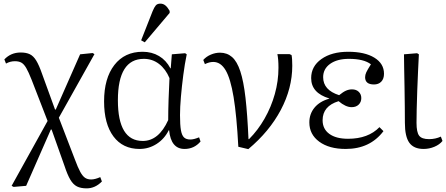

<svg xmlns="http://www.w3.org/2000/svg" viewBox="-20 -806 2457 1057"><path d="M457 231Q425 231 404 220.5Q383 210 367 183Q351 156 335 107L264 -93H260L124 217L55 223L44 217L242 -140L154 -367Q137 -410 124.5 -431.5Q112 -453 98 -461Q84 -469 62 -469Q36 -469 13 -456L4 -479Q40 -517 94 -517Q124 -517 144 -507.5Q164 -498 179.5 -472.5Q195 -447 211 -401L283 -203H287L421 -507L490 -514L500 -508L304 -158L392 71Q409 117 422 140.5Q435 164 448.5 173Q462 182 482 182Q503 182 532 169L541 193Q504 231 457 231Z M748 14Q656 14 604.5 -55Q553 -124 553 -248Q553 -375 609.5 -448Q666 -521 765 -521Q816 -521 855.5 -497.5Q895 -474 918 -430H920L926 -507L999 -513L1008 -507Q997 -454 989 -392.5Q981 -331 976 -273Q971 -215 971 -172Q971 -118 976 -89.5Q981 -61 993 -49.5Q1005 -38 1028 -38Q1047 -38 1076 -50L1084 -27Q1049 14 996 14Q921 14 911 -89H909Q885 -41 842 -13.5Q799 14 748 14ZM766 -30Q854 -30 906 -145Q906 -194 908 -256Q910 -318 913 -376Q892 -426 855.5 -454Q819 -482 772 -482Q629 -482 629 -254Q629 -30 766 -30ZM777 -573 757 -584 820 -744Q829 -766 837.5 -776Q846 -786 863 -786Q878 -786 890 -776.5Q902 -767 914 -746V-735Z M1347 15 1292 2Q1283 -169 1266 -271.5Q1249 -374 1222 -419.5Q1195 -465 1154 -465Q1132 -465 1108 -453L1099 -476Q1116 -495 1141 -505.5Q1166 -516 1191 -516Q1230 -516 1257.5 -492Q1285 -468 1303 -413.5Q1321 -359 1331.5 -267.5Q1342 -176 1348 -40H1351Q1400 -89 1436.5 -153Q1473 -217 1493 -288.5Q1513 -360 1513 -433Q1513 -481 1507 -508H1574L1585 -503Q1589 -485 1589 -444Q1589 -320 1526 -201Q1463 -82 1347 15Z M1883 14Q1792 14 1737.5 -26Q1683 -66 1683 -132Q1683 -179 1711.5 -213.5Q1740 -248 1793 -263V-264Q1693 -294 1693 -376Q1693 -441 1749.5 -481Q1806 -521 1897 -521Q1988 -521 2041 -488.5Q2094 -456 2094 -400Q2094 -372 2079 -356.5Q2064 -341 2039 -341Q1990 -341 1990 -381Q1990 -394 1996.5 -408Q2003 -422 2022 -452Q1983 -482 1901 -482Q1836 -482 1797.5 -454.5Q1759 -427 1759 -381Q1759 -310 1847 -282Q1869 -300 1885 -307Q1901 -314 1918 -314Q1941 -314 1955 -300.5Q1969 -287 1969 -266Q1969 -244 1954.5 -230Q1940 -216 1916 -216Q1883 -216 1844 -249Q1756 -222 1756 -144Q1756 -96 1793 -69Q1830 -42 1896 -42Q2007 -42 2069 -106L2091 -84Q2017 14 1883 14Z M2312 14Q2258 14 2233.5 -20Q2209 -54 2209 -130Q2209 -164 2208.5 -216.5Q2208 -269 2207 -325.5Q2206 -382 2205 -431Q2204 -480 2204 -507L2276 -513L2286 -507Q2284 -468 2281.5 -415Q2279 -362 2277 -306.5Q2275 -251 2274 -204Q2273 -157 2273 -130Q2273 -78 2287.5 -59Q2302 -40 2342 -40Q2377 -40 2407 -54L2416 -30Q2400 -10 2371.5 2Q2343 14 2312 14Z"/></svg>

Font: Literata 36pt Light
Style: Regular
Weight: 300
Designer: Latin by Veronika Burian and Jose Scaglione. Greek by Irene Vlachou. Cyrillic by Vera Evstafieva.
Foundry: TypeTogether
Version: Version 3.002